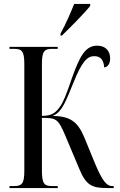

<svg xmlns="http://www.w3.org/2000/svg" viewBox="-20 -951 606 971"><path d="M286 -781V-771H293C337 -814 409 -886 436 -921V-931H355C337 -886 314 -832 286 -781ZM28 0H272V-10H246C204 -10 192 -20 192 -90V-355C264 -355 274 -350 309 -268L381 -97C415 -14 445 0 522 0H555V-10H548C518 -10 497 -38 461 -123L406 -257C372 -338 333 -363 246 -365C296 -382 318 -454 351 -532C394 -640 422 -667 456 -667C489 -667 504 -648 507 -610C526 -612 537 -630 537 -656C537 -692 515 -720 472 -720C412 -720 384 -669 343 -554C318 -480 300 -433 283 -411C262 -382 244 -365 192 -365V-627C192 -694 205 -704 246 -704H272V-714H28V-704H49C90 -704 103 -694 103 -627V-88C103 -20 90 -10 49 -10H28Z"/></svg>

Font: Noto Serif Display ExtraCondensed
Style: Regular
Weight: 400
Width: 2
Designer: Monotype Design Team
Foundry: Monotype Imaging Inc.
Version: Version 2.009